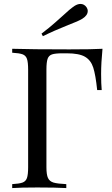

<svg xmlns="http://www.w3.org/2000/svg" viewBox="-20 -956 568 976"><path d="M494 -580Q494 -530 497 -498H474Q466 -575 454 -612.5Q442 -650 412 -667.5Q382 -685 320 -685H297Q261 -685 244.5 -679.5Q228 -674 222 -657Q216 -640 216 -602V-106Q216 -68 224 -51Q232 -34 252 -28Q272 -22 317 -20V0Q265 -3 170 -3Q84 -3 42 0V-20Q78 -22 94.5 -28Q111 -34 117 -51Q123 -68 123 -106V-602Q123 -640 117 -657Q111 -674 94.5 -680Q78 -686 42 -688V-708Q140 -705 332 -705Q451 -705 501 -708Q494 -637 494 -580ZM389 -936Q408 -936 420 -919Q426 -910 426 -900Q426 -878 399 -861Q378 -848 327 -829Q252 -799 198 -772L191 -785Q232 -816 261.5 -842.5Q291 -869 298 -875Q335 -910 359 -926Q375 -936 389 -936Z"/></svg>

Font: Playfair Display SC
Style: Regular
Weight: 400
Designer: Claus Eggers Sørensen
Foundry: Claus Eggers Sørensen
Version: Version 1.200; ttfautohint (v1.6)